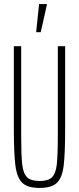

<svg xmlns="http://www.w3.org/2000/svg" viewBox="-20 -915 388 943"><path d="M48 -286V-688H84V-256Q84 -153 89 -108Q94 -63 113 -44.5Q132 -26 175 -26Q217 -26 235.5 -44.5Q254 -63 259 -108Q264 -153 264 -256V-688H300V-286Q300 -158 292.5 -99.5Q285 -41 259 -16.5Q233 8 175 8Q116 8 90 -16.5Q64 -41 56 -99.5Q48 -158 48 -286ZM158 -757V-762L172 -895H210V-890L180 -757Z"/></svg>

Font: Saira Ultra Condensed Thin
Style: Regular
Weight: 100
Width: 1
Designer: Hector Gatti with collaboration of the Omnibus-Type team
Foundry: Omnibus-Type
Version: Version 1.001; ttfautohint (v1.8)